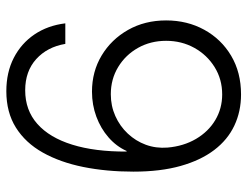

<svg xmlns="http://www.w3.org/2000/svg" viewBox="-108 -670 788 612"><g transform="rotate(-90 286.0 -364.0)"><path d="M291 10.3Q236.8 10.3 191.7 -11Q146.5 -32.2 113.8 -75.2Q81.1 -118.2 63 -182.4Q44.9 -246.6 44.9 -332.5Q44.9 -418.9 59.8 -492.7Q74.7 -566.4 105.7 -621.6Q136.7 -676.8 185.3 -707.3Q233.9 -737.8 301.3 -737.8Q361.3 -737.8 407.5 -714.1Q453.6 -690.4 482.2 -648.2Q510.7 -606 517.6 -549.8H452.1Q442.4 -607.4 403.6 -642.6Q364.7 -677.7 304.2 -677.7Q240.7 -677.7 197 -638.9Q153.3 -600.1 130.9 -527.8Q108.4 -455.6 108.9 -354.5H110.8Q125.5 -387.2 154.1 -412.1Q182.6 -437 220.2 -450.9Q257.8 -464.8 299.8 -464.8Q363.8 -464.8 415 -434.1Q466.3 -403.3 496.6 -349.9Q526.9 -296.4 526.9 -228.5Q526.9 -161.1 497.1 -106.9Q467.3 -52.7 414.3 -21.2Q361.3 10.3 291 10.3ZM291 -49.8Q339.4 -49.8 378.2 -74Q417 -98.1 439.5 -138.7Q461.9 -179.2 461.9 -228.5Q461.9 -277.8 439.5 -317.9Q417 -357.9 378.4 -381.3Q339.8 -404.8 291.5 -404.8Q254.4 -404.8 222.2 -390.4Q189.9 -376 166.3 -350.8Q142.6 -325.7 130.6 -293.2Q118.7 -260.7 121.6 -224.1Q126 -172.9 149.2 -133.3Q172.4 -93.8 209.2 -71.8Q246.1 -49.8 291 -49.8Z"/></g></svg>

Font: Inter 28pt Light
Style: Regular
Weight: 300
Designer: Rasmus Andersson
Foundry: rsms
Version: Version 4.001;git-66647c0bb